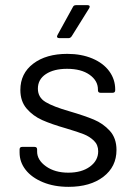

<svg xmlns="http://www.w3.org/2000/svg" viewBox="-20 -720 524 745"><path d="M56 -128V-140Q56 -150 66 -150H114Q124 -150 124 -140V-132Q124 -99 158.5 -74.5Q193 -50 245 -50Q297 -50 329 -73.5Q361 -97 361 -133Q361 -158 344.5 -174Q328 -190 305.5 -199Q283 -208 236 -222Q180 -238 144 -254Q108 -270 83.5 -298.5Q59 -327 59 -371Q59 -435 109 -473Q159 -511 241 -511Q296 -511 338.5 -493Q381 -475 404 -443.5Q427 -412 427 -373V-370Q427 -360 417 -360H370Q360 -360 360 -370V-373Q360 -407 327.5 -430Q295 -453 240 -453Q189 -453 158 -432.5Q127 -412 127 -376Q127 -342 157 -324Q187 -306 250 -288Q308 -271 344 -256Q380 -241 406 -212.5Q432 -184 432 -138Q432 -73 381 -34Q330 5 246 5Q190 5 146.5 -13Q103 -31 79.5 -61Q56 -91 56 -128ZM203 -584 263 -693Q266 -700 275 -700H320Q326 -700 327.5 -696.5Q329 -693 326 -688L258 -579Q253 -572 246 -572H210Q204 -572 202 -575.5Q200 -579 203 -584Z"/></svg>

Font: Barlow
Style: Regular
Weight: 400
Designer: Jeremy Tribby
Foundry: Tribby Type
Version: Version 1.408;December 10, 2018;FontCreator 11.5.0.2430 64-b